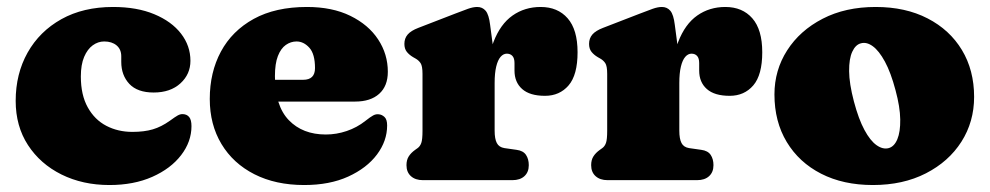

<svg xmlns="http://www.w3.org/2000/svg" viewBox="-20 -517 2841 551"><path d="M526.5 -342.5Q526.5 -304 497.8 -277.8Q469 -251.5 421 -251.5Q374.5 -251.5 351.2 -276.2Q328 -301 328 -339.5V-355.5Q328 -375.5 314.5 -386.8Q301 -398 279 -398Q261.5 -398 246.2 -387Q231 -376 221.5 -353.8Q212 -331.5 212 -297.5Q212 -244.5 231.8 -209Q251.5 -173.5 285 -156Q318.5 -138.5 360 -138.5Q394 -138.5 418.5 -145.8Q443 -153 467.5 -170.5Q482.5 -181.5 490.2 -185.8Q498 -190 505 -189.5Q516.5 -189 523 -181Q529.5 -173 529.5 -155Q529.5 -110.5 499.8 -71.8Q470 -33 417 -9.5Q364 14 294 14Q217.5 14 156.5 -16.2Q95.5 -46.5 60.2 -100.8Q25 -155 25 -227.5Q25 -305 59.2 -366Q93.5 -427 156.2 -462Q219 -497 304.5 -497Q373 -497 422.8 -476.2Q472.5 -455.5 499.5 -420.5Q526.5 -385.5 526.5 -342.5Z M1093 -311Q1093 -270 1068.2 -247.8Q1043.5 -225.5 999 -225.5H717.5V-288H850Q884 -288 884 -321.5Q884 -362 867.8 -380Q851.5 -398 831 -398Q814.5 -398 800.2 -388Q786 -378 777.5 -356.2Q769 -334.5 769 -298.5Q769 -213.5 808.8 -172.2Q848.5 -131 915 -131Q945.5 -131 975 -141Q1004.5 -151 1028.5 -170Q1043 -181.5 1051 -185.8Q1059 -190 1066.5 -189Q1075.5 -188.5 1083.2 -181.5Q1091 -174.5 1091 -157Q1091 -112.5 1061.8 -73.5Q1032.5 -34.5 979.2 -10.2Q926 14 853 14Q771 14 710 -17Q649 -48 615.5 -103.8Q582 -159.5 582 -233Q582 -309.5 614 -369Q646 -428.5 708.2 -462.8Q770.5 -497 861 -497Q933.5 -497 985.5 -471.5Q1037.5 -446 1065.2 -403.8Q1093 -361.5 1093 -311Z M1376.5 -264Q1376.5 -345 1396.2 -396.5Q1416 -448 1451 -472.5Q1486 -497 1531.5 -497Q1580.5 -497 1609 -464.5Q1637.5 -432 1637.5 -367Q1637.5 -302 1611.8 -272Q1586 -242 1544 -242Q1500.5 -242 1478.5 -261.5Q1456.5 -281 1456.5 -314.5V-336Q1456.5 -350 1450.5 -356.5Q1444.5 -363 1434.5 -363Q1424.5 -363 1416.5 -353.8Q1408.5 -344.5 1404 -325.8Q1399.5 -307 1399.5 -279ZM1386.5 -446 1399.5 -348V-142Q1399.5 -118.5 1405.8 -106.5Q1412 -94.5 1427.5 -92L1462.5 -87Q1481.5 -84.5 1489.5 -72.5Q1497.5 -60.5 1497.5 -43Q1497.5 -23 1485 -11.5Q1472.5 0 1450.5 0H1193.5Q1172 0 1159.2 -11.5Q1146.5 -23 1146.5 -43Q1146.5 -58 1153 -68.2Q1159.5 -78.5 1171.5 -87L1178.5 -92Q1185.5 -97 1189 -106.8Q1192.5 -116.5 1192.5 -142V-305Q1192.5 -327.5 1187 -335.8Q1181.5 -344 1172.5 -349L1165.5 -353Q1154.5 -359.5 1147.5 -368.2Q1140.5 -377 1140.5 -391Q1140.5 -407 1150 -418Q1159.5 -429 1180.5 -437L1286.5 -478Q1308.5 -486.5 1323.2 -491.8Q1338 -497 1349.5 -497Q1364.5 -497 1373.8 -486Q1383 -475 1386.5 -446Z M1906.5 -264Q1906.5 -345 1926.2 -396.5Q1946 -448 1981 -472.5Q2016 -497 2061.5 -497Q2110.5 -497 2139 -464.5Q2167.5 -432 2167.5 -367Q2167.5 -302 2141.8 -272Q2116 -242 2074 -242Q2030.5 -242 2008.5 -261.5Q1986.5 -281 1986.5 -314.5V-336Q1986.5 -350 1980.5 -356.5Q1974.5 -363 1964.5 -363Q1954.5 -363 1946.5 -353.8Q1938.5 -344.5 1934 -325.8Q1929.5 -307 1929.5 -279ZM1916.5 -446 1929.5 -348V-142Q1929.5 -118.5 1935.8 -106.5Q1942 -94.5 1957.5 -92L1992.5 -87Q2011.5 -84.5 2019.5 -72.5Q2027.5 -60.5 2027.5 -43Q2027.5 -23 2015 -11.5Q2002.5 0 1980.5 0H1723.5Q1702 0 1689.2 -11.5Q1676.5 -23 1676.5 -43Q1676.5 -58 1683 -68.2Q1689.5 -78.5 1701.5 -87L1708.5 -92Q1715.5 -97 1719 -106.8Q1722.5 -116.5 1722.5 -142V-305Q1722.5 -327.5 1717 -335.8Q1711.5 -344 1702.5 -349L1695.5 -353Q1684.5 -359.5 1677.5 -368.2Q1670.5 -377 1670.5 -391Q1670.5 -407 1680 -418Q1689.5 -429 1710.5 -437L1816.5 -478Q1838.5 -486.5 1853.2 -491.8Q1868 -497 1879.5 -497Q1894.5 -497 1903.8 -486Q1913 -475 1916.5 -446Z M2493 -497Q2578.5 -497 2642 -464.2Q2705.5 -431.5 2740.5 -373.5Q2775.5 -315.5 2775.5 -239Q2775.5 -167.5 2739 -110.2Q2702.5 -53 2637 -19.5Q2571.5 14 2485 14Q2400 14 2336.5 -18.5Q2273 -51 2237.8 -109.5Q2202.5 -168 2202.5 -246Q2202.5 -315.5 2239 -372.5Q2275.5 -429.5 2340.8 -463.2Q2406 -497 2493 -497ZM2530.5 -92Q2546.5 -96.5 2555.2 -117.5Q2564 -138.5 2563.5 -174.2Q2563 -210 2550 -258Q2536.5 -309 2519.5 -340.2Q2502.5 -371.5 2484.5 -384.5Q2466.5 -397.5 2450 -392.5Q2435 -388.5 2425.8 -368.5Q2416.5 -348.5 2416.8 -313Q2417 -277.5 2430.5 -226Q2444 -175 2460.8 -144Q2477.5 -113 2495.8 -100.2Q2514 -87.5 2530.5 -92Z"/></svg>

Font: Fraunces SuperSoft 9pt
Style: Regular
Weight: 900
Version: Version 1.000;[b76b70a41]